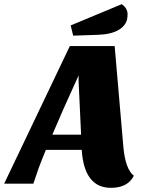

<svg xmlns="http://www.w3.org/2000/svg" viewBox="-76 -881 703 921"><path d="M456 20Q328 20 316 -162H144Q125 -116 110 -76L84 0H-56L259 -660H474L516 -174Q526 -69 566 -38Q537 20 456 20ZM175 -235H313L301 -492V-519L230 -362ZM263 -759 508 -861Q536 -841 536 -812.5Q536 -784 524.5 -766.5Q513 -749 494 -738Q457 -716 394 -714L275 -710Z"/></svg>

Font: Sansita One
Style: Regular
Weight: 400
Designer: Pablo Cosgaya
Foundry: Omnibus-Type
Version: Version 1.001